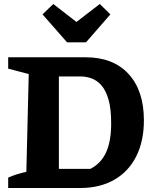

<svg xmlns="http://www.w3.org/2000/svg" viewBox="-20 -942 777 962"><path d="M409 -655Q547 -655 624 -571.5Q701 -488 701 -339Q701 -235 662.5 -158.5Q624 -82 552 -41Q480 0 382 0H21V-52Q60 -70 112 -81L124 -571L21 -598V-655ZM433 -96Q486 -123 511.5 -178.5Q537 -234 537 -324Q537 -398 523.5 -444Q510 -490 487.5 -515Q465 -540 438 -549.5Q411 -559 383 -559H275V-96ZM316 -730 193 -870 247 -922 363 -832 480 -922 533 -870 411 -730Z"/></svg>

Font: Piazzolla
Style: Bold
Weight: 700
Designer: Juan Pablo del Peral
Foundry: Huerta Tipografica
Version: Version 1.330